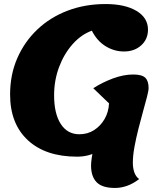

<svg xmlns="http://www.w3.org/2000/svg" viewBox="-20 -746 796 951"><path d="M362 30Q206 30 118 -51.5Q30 -133 30 -278Q30 -376 65.5 -457.5Q101 -539 164.5 -599.5Q228 -660 314.5 -693Q401 -726 503 -726Q599 -726 656 -692Q713 -658 713 -599Q713 -552 679.5 -521.5Q646 -491 594 -491Q545 -491 502.5 -517.5Q460 -544 435 -594Q382 -575 339.5 -527Q297 -479 272.5 -413.5Q248 -348 248 -274Q248 -183 281 -132Q314 -81 373 -81Q414 -81 446 -101.5Q478 -122 498 -156.5Q518 -191 520 -234Q544 -234 557 -218.5Q570 -203 570 -171Q570 -115 542 -69.5Q514 -24 467 3Q420 30 362 30ZM550 185Q486 185 458.5 156.5Q431 128 431 74Q431 59 434.5 35Q438 11 444 -19L559 -189L520 -234L442 -309Q487 -338 539.5 -357.5Q592 -377 640 -377Q683 -377 699.5 -361Q716 -345 716 -310Q716 -297 708 -266Q700 -235 688.5 -194Q677 -153 665.5 -107.5Q654 -62 646 -18.5Q638 25 638 60Q638 87 645.5 108Q653 129 669 141Q641 163 610.5 174Q580 185 550 185Z"/></svg>

Font: Lemonada
Style: Regular
Weight: 400
Designer: Mohamed Gaber (Arabic), Eduardo Tunni (Latin)
Foundry: Kief Type Foundry
Version: Version 4.005